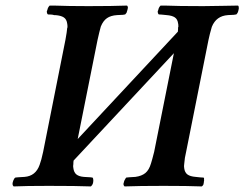

<svg xmlns="http://www.w3.org/2000/svg" viewBox="-20 -667 877 689"><path d="M24.9 -6.8Q24.9 -12.2 28.1 -20Q31.2 -27.8 35.2 -29.8Q36.6 -29.8 39.8 -30.3Q43 -30.8 44.9 -30.8L67.9 -32.2Q107.9 -35.2 122.1 -75.2Q128.4 -91.8 134.8 -122.1L214.8 -523.9Q220.2 -553.2 221.2 -566.9L222.2 -568.8Q222.2 -578.1 221.2 -582Q219.2 -597.7 209 -604.5Q198.7 -611.3 178.2 -612.8H173.8Q168 -615.2 151.9 -615.2Q147.9 -619.1 147.9 -625Q147.9 -627 149.9 -630.9Q151.4 -640.1 158.2 -647H172.9Q224.6 -645 296.9 -645Q384.3 -645 436 -647Q439 -644 439 -639.2Q438 -632.3 434.1 -621.1Q433.1 -619.1 429.2 -615.2Q427.7 -615.2 425 -614.5Q422.4 -613.8 420.9 -613.8Q417 -613.8 409.7 -613.3Q402.3 -612.8 399.9 -612.8Q377.4 -611.3 363.8 -601.8Q350.1 -592.3 341.8 -571.8Q336.9 -554.7 330.1 -523.9L258.8 -168L618.2 -553.2Q619.1 -558.1 619.1 -568.8L620.1 -570.8Q620.1 -580.1 619.1 -583Q617.2 -598.1 607.2 -604.7Q597.2 -611.3 578.1 -612.8Q556.2 -615.2 549.8 -615.2Q545.9 -619.1 545.9 -625Q545.9 -627 547.9 -630.9Q549.3 -640.1 556.2 -647H570.8Q616.7 -645 709 -645Q730 -645 777.8 -646Q825.7 -647 834 -647Q836.9 -645.5 836.9 -639.2V-636.2Q836.9 -635.7 835.9 -631.1Q835 -626.5 834 -624Q832.5 -619.6 828.1 -615.2Q826.2 -615.2 823.2 -614.5Q820.3 -613.8 818.8 -613.8Q814.5 -613.8 807.6 -613.3Q800.8 -612.8 797.9 -612.8Q755.9 -609.9 740.2 -570.8Q732.4 -544.4 728 -522.9L647.9 -122.1Q642.6 -100.6 641.1 -79.1Q639.6 -70.3 641.1 -63Q643.1 -47.9 652.8 -40.8Q662.6 -33.7 682.1 -32.2Q701.7 -29.8 710 -29.8Q713.4 -28.3 711.9 -23.9Q713.4 -21 711.9 -17.1Q711.9 -12.7 710 -4.9Q708.5 -1 704.1 2Q654.3 0 566.9 0Q478.5 0 426.8 2Q422.9 -2 422.9 -6.8Q425.3 -19 429.2 -23.9Q430.2 -26.9 433.1 -29.8Q435.1 -29.8 438.2 -30.3Q441.4 -30.8 442.9 -30.8Q446.8 -30.8 454.3 -31.5Q461.9 -32.2 465.8 -32.2Q488.3 -35.2 501.7 -46.1Q515.1 -57.1 522 -81.1Q525.4 -91.3 533.2 -122.1L604 -476.1L244.1 -90.8Q243.2 -85.9 243.2 -78.1Q241.7 -70.3 243.2 -64Q245.1 -48.3 254.2 -41Q263.2 -33.7 280.8 -32.2L304.2 -30.8Q305.2 -30.8 308.1 -30.3Q311 -29.8 312 -29.8Q314.9 -26.9 314.9 -20Q314.9 -5.4 307.1 1L306.2 2Q256.3 0 154.8 0Q72.8 0 28.8 2Q24.9 -2 24.9 -6.8Z"/></svg>

Font: Common Serif SemiBold
Style: Italic
Weight: 600
Italic angle: -12°
Designer: Philipp H. Poll, Khaled Hosny
Foundry: Stefan Peev, Context Ltd.
Version: Version 1.026